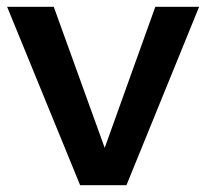

<svg xmlns="http://www.w3.org/2000/svg" viewBox="-20 -545 606 565"><path d="M565.9 -524.9 352.1 0H215.8L1 -524.9H138.2L288.1 -109.9L437 -524.9Z"/></svg>

Font: Nacelle SemiBold
Style: Regular
Weight: 600
Designer: Sora Sagano
Foundry: Sora Sagano
Version: Version 1.000;FEAKit 1.0